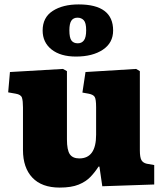

<svg xmlns="http://www.w3.org/2000/svg" viewBox="-20 -835 742 869"><path d="M250 14Q169 14 126.5 -31Q84 -76 84 -156V-349Q84 -378 79.5 -392.5Q75 -407 51 -411L17 -417L25 -509L265 -523L283 -513V-204Q283 -156 296 -137Q309 -118 339 -118Q415 -118 415 -225V-350Q415 -386 408.5 -396.5Q402 -407 381 -411L353 -416L367 -509L596 -523L613 -513V-155Q613 -123 620 -110.5Q627 -98 644 -94L678 -88V0L443 8L430 -81H426Q410 -56 389.5 -34.5Q369 -13 336 0.5Q303 14 250 14ZM324 -579Q254 -579 213.5 -611Q173 -643 173 -697Q173 -756 218.5 -785.5Q264 -815 336 -815Q492 -815 492 -697Q492 -641 445.5 -610Q399 -579 324 -579ZM332 -639Q350 -639 360 -652.5Q370 -666 370 -698Q370 -732 359 -743.5Q348 -755 331 -755Q312 -755 303 -741.5Q294 -728 294 -698Q294 -664 303.5 -651.5Q313 -639 332 -639Z"/></svg>

Font: Literata 12pt ExtraBold
Style: Regular
Weight: 800
Designer: Latin by Veronika Burian and Jose Scaglione. Greek by Irene Vlachou. Cyrillic by Vera Evstafieva.
Foundry: TypeTogether
Version: Version 3.002